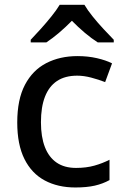

<svg xmlns="http://www.w3.org/2000/svg" viewBox="-20 -786 528 815"><path d="M299.8 9.8Q225.6 9.8 169.9 -20Q114.3 -49.8 83.7 -111.1Q53.2 -172.4 53.2 -266.1Q53.2 -363.8 85.9 -426Q118.7 -488.3 176.5 -518.1Q234.4 -547.9 309.1 -547.9Q353 -547.9 391.4 -539.1Q429.7 -530.3 455.6 -517.1L426.3 -437.5Q398.9 -448.2 367.4 -456.5Q335.9 -464.8 307.6 -464.8Q255.9 -464.8 221.9 -442.1Q188 -419.4 170.9 -375.5Q153.8 -331.5 153.8 -267.1Q153.8 -204.6 170.7 -161.4Q187.5 -118.2 220.5 -95.7Q253.4 -73.2 302.7 -73.2Q346.2 -73.2 380.9 -83Q415.5 -92.8 444.8 -107.9V-21.5Q416.5 -5.9 382.3 2Q348.1 9.8 299.8 9.8ZM338.4 -765.6Q351.1 -743.7 373.3 -716.1Q395.5 -688.5 419.9 -662.4Q444.3 -636.2 462.9 -617.2V-606H395Q368.7 -622.6 340.1 -646.7Q311.5 -670.9 285.2 -697.8Q258.8 -670.9 231 -647.2Q203.1 -623.5 176.8 -606H110.4V-617.2Q128.9 -636.7 152.6 -662.8Q176.3 -689 198.2 -716.3Q220.2 -743.7 233.4 -765.6Z"/></svg>

Font: Open Sans Medium
Style: Regular
Weight: 500
Designer: Monotype Design Team
Foundry: Monotype Imaging Inc.
Version: Version 3.000